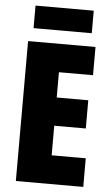

<svg xmlns="http://www.w3.org/2000/svg" viewBox="-60 -936 563 976"><g transform="rotate(5 221.5 -448.5)"><path d="M378 -897H81V-782H378ZM403 0V-146H229V-297H390V-441H229V-570H403V-714H59V0Z"/></g></svg>

Font: Noto Sans Hebrew ExtraCondensed Black
Style: Regular
Weight: 900
Width: 2
Designer: Monotype Design Team
Foundry: Monotype Imaging Inc.
Version: Version 2.004